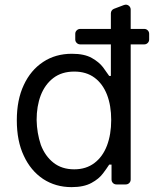

<svg xmlns="http://www.w3.org/2000/svg" viewBox="-20 -780 661 812"><path d="M162.3 -23.1Q109.4 -58.6 80.6 -121.4Q51.1 -183.6 51.1 -271.3Q51.1 -358 80.6 -420.5Q109.7 -483.3 162.6 -518.1Q214.5 -552.6 284.1 -552.6Q337 -552.6 368.3 -534.8Q399.1 -517.4 415.8 -495.4Q431.8 -473.7 441.8 -458.8H448.9V-592.3H319.2Q310.7 -592.3 304.5 -598.4Q298.3 -604.4 298.3 -612.9V-637.1Q298.3 -645.6 304.5 -651.6Q310.7 -657.7 319.2 -657.7H448.9V-723.7Q448.9 -730.1 452.6 -735.4Q456.3 -740.8 462.4 -742.9L504.6 -758.9Q509.6 -760.3 511.7 -760.3Q520.2 -760.3 526.5 -754.3Q532.7 -748.2 532.7 -739.3V-657.7H590.2Q598.7 -657.7 604.8 -651.6Q610.8 -645.6 610.8 -637.1V-612.9Q610.8 -604.4 604.8 -598.4Q598.7 -592.3 590.2 -592.3H532.7V-21Q532.7 -12.1 526.6 -6Q520.6 0 511.7 0H472.3Q463.8 0 457.7 -6Q451.7 -12.1 451.7 -21V-83.8H441.8Q430.4 -66.1 415.5 -46.5Q398.4 -23.4 366.8 -6.4Q334.5 11.4 282.7 11.4Q215.2 11.4 162.3 -23.1ZM152.7 -167.3Q170.8 -119.7 206 -92Q241.5 -63.9 294 -63.9Q344.1 -63.9 379.3 -90.6Q414.1 -116.8 432.2 -163.7Q450.3 -211.3 450.3 -272.7Q450.3 -333.5 432.5 -379.6Q414.4 -425.8 380 -451.3Q345.2 -477.3 294 -477.3Q241.1 -477.3 205.3 -449.9Q170.1 -422.6 152.3 -376.8Q134.9 -331 134.9 -272.7Q136 -217.3 152.7 -167.3Z"/></svg>

Font: DeltaSans
Style: Regular
Weight: 400
Designer: Rasmus Andersson
Foundry: rsms
Version: Version 3.012